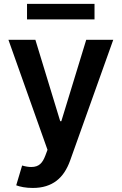

<svg xmlns="http://www.w3.org/2000/svg" viewBox="-20 -747 616 972"><path d="M159.1 -545.5 284.8 -133.5H290.5L416.5 -545.5H553.3L334.9 66.1Q323.2 98.7 306.3 124.5Q289.4 150.2 266.3 168Q243.3 185.7 213.4 195.1Q183.6 204.5 146 204.5Q119.3 204.5 97.3 200.5Q75.3 196.4 62.1 191.1L92 90.9Q117.5 98.4 138.1 98.4Q153.1 98.4 164.1 94.6Q175.1 90.9 183.4 83.5Q191.8 76 198 65.3Q204.2 54.7 209.5 40.8L220.5 11.4L22.7 -545.5ZM458.5 -727.3V-648.8H116.8V-727.3Z"/></svg>

Font: Inter P Semi Bold
Style: Regular
Weight: 600
Designer: Rasmus Andersson
Foundry: rsms
Version: Version 3.018;git-588b23468